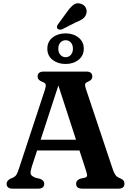

<svg xmlns="http://www.w3.org/2000/svg" viewBox="-20 -1128 787 1148"><path d="M244.5 -29.5Q244.5 0 208.5 0H55.5Q19.5 0 19.5 -29.5Q19.5 -46.5 42 -59.5L58 -66Q71 -72.5 78 -83Q85 -93.5 94.5 -123.5L249 -592.5Q255.5 -614 253 -623.2Q250.5 -632.5 232.5 -639Q205 -649 205 -670.5Q205 -700 241.5 -700H496Q532 -700 532 -671Q532 -649 504.5 -638.5Q492 -634 489.5 -625.8Q487 -617.5 492.5 -600L651 -125.5Q660 -97 669.2 -83.2Q678.5 -69.5 695.5 -63.5Q712.5 -56 718.2 -48.8Q724 -41.5 724 -29.5Q724 0 688 0H471.5Q435 0 435 -29.5Q435 -50 459.5 -59.5L489 -66Q501.5 -70 500.8 -80Q500 -90 493 -112L455 -228.5H202L171 -134.5Q161 -103.5 163 -90Q165 -76.5 191.5 -65.5L220 -58.5Q244.5 -49 244.5 -29.5ZM223 -292.5H434.5L329 -617ZM382.5 -1059Q401.5 -1086 420.2 -1099.8Q439 -1113.5 463.5 -1105.5Q484.5 -1099 493 -1081.5Q501.5 -1064 496 -1046Q491 -1027.5 475.5 -1016Q460 -1004.5 433.5 -994.5L351 -952.5Q343 -950 335 -951Q327 -952 323 -958Q318.5 -964.5 320.8 -971.2Q323 -978 328 -984.5ZM372 -745.5Q326 -745.5 294.5 -770Q263 -794.5 263 -837Q263 -879 294.5 -903.8Q326 -928.5 372 -928.5Q418.5 -928.5 449.8 -903.2Q481 -878 481 -837Q481 -795.5 449.8 -770.5Q418.5 -745.5 372 -745.5ZM372.5 -887.5Q354 -887.5 341.2 -873.8Q328.5 -860 328.5 -837Q328.5 -814 341.2 -800Q354 -786 372.5 -786Q391.5 -786 403.8 -800.2Q416 -814.5 416 -837Q416 -859.5 403.8 -873.5Q391.5 -887.5 372.5 -887.5Z"/></svg>

Font: Fraunces 9pt Soft SemiBold
Style: Regular
Weight: 600
Version: Version 1.000;[b76b70a41]